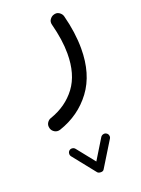

<svg xmlns="http://www.w3.org/2000/svg" viewBox="-153 -340 694 948"><g transform="rotate(-20 194.0 133.5)"><path d="M298.8 369.6Q306.2 374 308.3 382.8Q310.5 391.6 305.7 398.9L224.6 530.8Q219.7 539.6 207.3 539.3Q194.8 539.1 189.5 532.7L95.7 415Q90.3 408.2 91.3 398.9Q92.3 389.6 99.1 384.3Q106 378.9 115 380.1Q124 381.3 129.4 388.2L204.1 481.9L268.6 376.5Q273.4 369.1 282.5 366.9Q291.5 364.7 298.8 369.6ZM252 -270.5Q269.5 -277.3 283.2 -268.3Q296.9 -259.3 300.3 -245.6Q324.7 -151.9 324.7 -68.4Q324.7 65.4 260.5 151.6Q196.3 237.8 89.8 273.4Q73.7 278.3 60.5 270.5Q47.4 262.7 43.5 249.5Q38.6 232.4 46.4 220Q54.2 207.5 66.4 203.6Q152.3 174.3 202.4 107.4Q252.4 40.5 252.4 -68.4Q252.4 -104.5 246.6 -144.3Q240.7 -184.1 229.5 -227.1Q225.1 -243.7 233.2 -255.1Q241.2 -266.6 252 -270.5Z"/></g></svg>

Font: Mikhak Regular
Style: Regular
Weight: 400
Designer: Amin Abedi
Version: Version 3.3